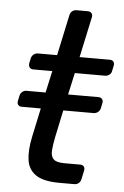

<svg xmlns="http://www.w3.org/2000/svg" viewBox="-52 -748 506 786"><g transform="rotate(5 201.0 -355.0)"><path d="M222.7 0Q156.4 0 125 -21.5Q93.5 -43.1 88.2 -82.7Q82.8 -122.4 94.1 -176L119.8 -296.7H41.6Q31.4 -296.7 26.5 -303.1Q21.6 -309.4 23.8 -319.6L28.1 -340.6Q30.3 -350.7 37.8 -357.1Q45.3 -363.5 55.4 -363.5H133.6L153.4 -453.2H75.2Q65 -453.2 60.1 -459.6Q55.3 -465.9 56.4 -476.1L60.9 -497.1Q62.9 -507.3 70.9 -513.6Q78.9 -520 89.1 -520H167.3L203.1 -687.1Q205.1 -697.3 212.5 -703.6Q220 -710 230.2 -710H276.8Q287 -710 292.3 -703.6Q297.6 -697.3 295.6 -687.1L259.7 -520H384.1Q394.3 -520 399.1 -513.6Q403.9 -507.3 401.9 -497.1L397.4 -476.1Q396.2 -465.9 388.3 -459.6Q380.4 -453.2 370.2 -453.2H245.9L226.1 -363.5H350.5Q360.7 -363.5 366 -357.1Q371.2 -350.7 369.1 -340.6L364.7 -319.6Q362.6 -309.4 354.7 -303.1Q346.8 -296.7 336.6 -296.7H212.2L188.2 -183Q181.9 -151.7 180.4 -128.9Q178.8 -106 190.5 -93.9Q202.1 -81.8 235 -81.8H300.8Q311 -81.8 315.8 -75.4Q320.6 -69.1 318.6 -58.9L310.9 -22.9Q308.9 -12.7 301.4 -6.4Q293.9 0 283.7 0Z"/></g></svg>

Font: Rubik Light
Style: Italic
Weight: 300
Italic angle: -12°
Designer: Hubert and Fischer
Foundry: Hubert and Fischer
Version: Version 2.300;gftools[0.9.30]